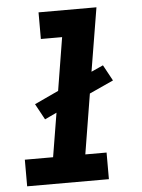

<svg xmlns="http://www.w3.org/2000/svg" viewBox="-53 -777 605 819"><g transform="rotate(-5 250.0 -367.5)"><path d="M30 0V-114H151L182 -302L131 -278L94 -346L197 -394L234 -621H143V-735H391L346 -463L397 -486L434 -418L331 -371L289 -114H380V0Z"/></g></svg>

Font: Iosevka Curly Heavy Oblique
Style: Regular
Weight: 900
Italic angle: -9°
Monospace: yes
Designer: Belleve Invis
Foundry: Belleve Invis
Version: Version 11.1.0; ttfautohint (v1.8.3)